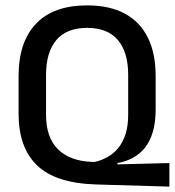

<svg xmlns="http://www.w3.org/2000/svg" viewBox="-20 -672 649 713"><path d="M609 21 337 13Q186.5 8.5 117.8 -57.8Q49 -124 49 -249.5V-390Q49 -516 113.8 -584Q178.5 -652 303.5 -652Q387 -652 443.5 -621.5Q500 -591 529 -532.5Q558 -474 558 -390V-265.5Q558 -218 547.8 -183Q537.5 -148 518.8 -124.2Q500 -100.5 474 -86.2Q448 -72 416 -66.5V-61.5L609 -66.5ZM319 -71 331 -70.5Q356.5 -76 379.2 -88.8Q402 -101.5 419.2 -122.5Q436.5 -143.5 446.2 -174Q456 -204.5 456 -245.5V-394Q456 -478 417.8 -523.2Q379.5 -568.5 303.5 -568.5Q227.5 -568.5 189.2 -523.2Q151 -478 151 -394V-245.5Q151 -162 194.8 -118.2Q238.5 -74.5 319 -71Z"/></svg>

Font: Anek Telugu Medium Medium
Style: Regular
Weight: 500
Version: Version 1.003